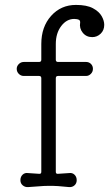

<svg xmlns="http://www.w3.org/2000/svg" viewBox="-20 -750 454 781"><path d="M95 11Q82 12 72.5 4Q63 -4 63 -17Q63 -31 72 -39.5Q81 -48 94 -46L139 -43H141Q148 -43 148 -51V-432Q148 -441 139 -441H77Q65 -441 56.5 -449.5Q48 -458 48 -470Q48 -481 56.5 -489.5Q65 -498 77 -498H139Q148 -498 148 -507V-571Q148 -641 188 -685.5Q228 -730 289 -730Q333 -730 358 -716.5Q383 -703 393.5 -684.5Q404 -666 404 -649Q404 -627 389.5 -613Q375 -599 355 -599Q331 -599 316.5 -617Q302 -635 306 -658V-661Q306 -666 302 -669Q294 -673 282 -673Q251 -673 229 -644Q207 -615 207 -571V-507Q207 -498 216 -498H330Q342 -498 350 -490Q358 -482 358 -470Q358 -458 349.5 -449.5Q341 -441 330 -441H216Q207 -441 207 -432V-51Q207 -42 216 -43L261 -46Q274 -48 283 -39.5Q292 -31 292 -17Q292 -4 283 4Q274 12 261 11Q231 8 216.5 7Q202 6 194.5 6Q187 6 177 6Q166 6 158 6.5Q150 7 136.5 8Q123 9 95 11Z"/></svg>

Font: Kiwi Maru Light
Style: Regular
Weight: 300
Designer: Hiroki-Chan
Version: Version 1.100